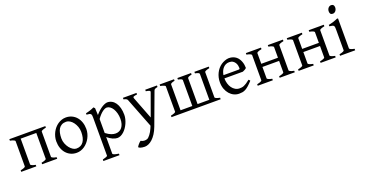

<svg xmlns="http://www.w3.org/2000/svg" viewBox="-39 -1464 4776 2509"><g transform="rotate(-20 2349.0 -209.0)"><path d="M317.4 0V-21Q349.6 -27.3 367.2 -35.2Q384.8 -43 385.7 -49.8V-410.2H168.5V-50.8Q168.5 -44.9 184.8 -36.4Q201.2 -27.8 236.8 -21V0H26.9V-21Q60.1 -27.8 77.6 -35.9Q95.2 -43.9 95.2 -50.8V-403.8Q94.2 -409.7 77.9 -418Q61.5 -426.3 26.9 -433.1V-454.1H527.3V-433.1Q494.1 -426.3 476.6 -418.2Q459 -410.2 459 -403.3V-50.8Q459 -44.9 475.3 -36.4Q491.7 -27.8 527.3 -21V0Z M942.4 -222.2Q942.4 -260.7 929.7 -295.7Q917 -330.6 897 -357.2Q877 -383.8 851.6 -399.4Q826.2 -415 801.3 -415Q764.2 -415 738.8 -400.9Q713.4 -386.7 698 -362.1Q682.6 -337.4 675.8 -303.7Q668.9 -270 668.9 -231Q668.9 -192.4 682.6 -157.5Q696.3 -122.6 717 -96.2Q737.8 -69.8 762.7 -54.4Q787.6 -39.1 810.1 -39.1Q844.7 -39.1 869.6 -52Q894.5 -64.9 910.6 -88.9Q926.8 -112.8 934.6 -146.5Q942.4 -180.2 942.4 -222.2ZM1018.1 -236.8Q1018.1 -204.1 1009.8 -172.9Q1001.5 -141.6 986.8 -113.8Q972.2 -85.9 951.7 -62.3Q931.2 -38.6 906.5 -21.5Q881.8 -4.4 854 5.1Q826.2 14.6 796.4 14.6Q750 14.6 712.6 -2.9Q675.3 -20.5 648.7 -51.3Q622.1 -82 607.7 -124.5Q593.3 -167 593.3 -216.8Q593.3 -249 601.3 -280.3Q609.4 -311.5 623.8 -339.6Q638.2 -367.7 658.4 -391.4Q678.7 -415 703.4 -432.1Q728 -449.2 756.6 -459Q785.2 -468.8 815.4 -468.8Q861.3 -468.8 898.7 -451.2Q936 -433.6 962.6 -402.6Q989.3 -371.6 1003.7 -329.1Q1018.1 -286.6 1018.1 -236.8Z M1481.9 -208Q1481.9 -250.5 1471.9 -287.1Q1461.9 -323.7 1445.3 -350.6Q1428.7 -377.4 1406.7 -392.6Q1384.8 -407.7 1361.3 -407.7Q1352.5 -407.7 1338.4 -402.3Q1324.2 -397 1306.2 -384.3Q1288.1 -371.6 1267.6 -350.3Q1247.1 -329.1 1225.6 -297.9V-104Q1247.6 -87.4 1266.4 -76.7Q1285.2 -65.9 1301.5 -59.8Q1317.9 -53.7 1332.5 -51.3Q1347.2 -48.8 1360.4 -48.8Q1386.7 -48.8 1408.9 -59.1Q1431.2 -69.3 1447.3 -89.4Q1463.4 -109.4 1472.7 -139.2Q1481.9 -168.9 1481.9 -208ZM1547.9 -240.2Q1547.9 -211.9 1540.5 -182.1Q1533.2 -152.3 1520.5 -124Q1507.8 -95.7 1490.2 -70.3Q1472.7 -44.9 1451.9 -26.1Q1431.2 -7.3 1408.2 3.7Q1385.3 14.6 1361.3 14.6Q1332.5 14.6 1296.4 -1.5Q1260.3 -17.6 1225.6 -47.9V183.1Q1225.6 190.9 1243.9 198.7Q1262.2 206.5 1308.1 213.4V234.4H1084V213.4Q1116.2 205.6 1134.3 198.5Q1152.3 191.4 1152.3 183.1V-347.2Q1152.3 -365.2 1150.4 -377Q1148.4 -388.7 1141.4 -395.8Q1134.3 -402.8 1120.8 -406Q1107.4 -409.2 1084 -410.2V-429.7Q1100.6 -433.1 1115.7 -437.3Q1130.9 -441.4 1145 -446Q1159.2 -450.7 1173.1 -456.3Q1187 -461.9 1201.2 -468.8L1218.3 -451.7L1222.7 -355Q1247.1 -384.3 1271.7 -405.8Q1296.4 -427.2 1318.8 -441.2Q1341.3 -455.1 1360.6 -461.9Q1379.9 -468.8 1394 -468.8Q1427.2 -468.8 1455.6 -453.1Q1483.9 -437.5 1504.4 -408Q1524.9 -378.4 1536.4 -335.9Q1547.9 -293.5 1547.9 -240.2Z M2079.6 -433.1Q2064.9 -429.7 2055.7 -426.8Q2046.4 -423.8 2040.5 -420.2Q2034.7 -416.5 2031.5 -411.9Q2028.3 -407.2 2025.9 -399.9L1862.8 40Q1842.3 94.2 1817.1 132.8Q1792 171.4 1764.9 196Q1737.8 220.7 1710.4 232.4Q1683.1 244.1 1658.7 244.1Q1640.1 244.1 1624.5 241.7Q1608.9 239.3 1597.7 235.6Q1586.4 231.9 1580.1 227.3Q1573.7 222.7 1573.7 218.3Q1573.7 215.3 1579.6 206.5Q1585.4 197.8 1594.2 187.3Q1603 176.8 1613 167Q1623 157.2 1630.9 152.3Q1654.3 166 1677.5 167Q1700.7 168 1718.8 161.1Q1727.5 158.2 1739.3 147.5Q1751 136.7 1762.9 121.1Q1774.9 105.5 1786.4 85.7Q1797.9 65.9 1806.6 44.9L1820.8 11.2L1660.6 -399.9Q1656.2 -413.6 1643.6 -420.7Q1630.9 -427.7 1606.4 -433.1V-454.1H1794.9V-433.1Q1775.9 -430.7 1763.9 -428.2Q1752 -425.8 1745.4 -422.1Q1738.8 -418.5 1737.8 -413.1Q1736.8 -407.7 1739.7 -399.9L1859.9 -88.9L1972.7 -399.9Q1975.1 -407.2 1973.4 -412.4Q1971.7 -417.5 1965.1 -421.1Q1958.5 -424.8 1946.5 -427.5Q1934.6 -430.2 1916.5 -433.1V-454.1H2079.6Z M2553.7 -454.1V-433.1Q2521.5 -426.8 2508.3 -418.9Q2495.1 -411.1 2495.1 -404.3V-43.9H2658.7V-404.3Q2658.7 -407.2 2656.2 -410.9Q2653.8 -414.6 2647.2 -418.5Q2640.6 -422.4 2629.2 -426Q2617.7 -429.7 2600.1 -433.1V-454.1H2800.3V-433.1Q2767.1 -426.3 2749.5 -418.2Q2731.9 -410.2 2731.9 -403.3V-50.8Q2731.9 -43.9 2749.5 -35.9Q2767.1 -27.8 2800.3 -21V0H2116.7V-21Q2149.9 -27.8 2167.5 -35.9Q2185.1 -43.9 2185.1 -50.8V-404.3Q2185.1 -410.2 2168.7 -418.2Q2152.3 -426.3 2116.7 -433.1V-454.1H2316.9V-433.1Q2284.7 -426.8 2271.5 -418.9Q2258.3 -411.1 2258.3 -404.3V-43.9H2421.9V-404.3Q2421.9 -407.2 2419.4 -410.9Q2417 -414.6 2410.4 -418.5Q2403.8 -422.4 2392.3 -426Q2380.9 -429.7 2363.3 -433.1V-454.1Z M3069.3 -417.5Q3043.9 -417.5 3022.7 -407.7Q3001.5 -397.9 2985.1 -380.1Q2968.8 -362.3 2957.8 -337.6Q2946.8 -313 2942.4 -283.2H3151.4Q3162.6 -283.2 3166.3 -286.9Q3169.9 -290.5 3169.9 -300.8Q3169.9 -314 3166.3 -333.7Q3162.6 -353.5 3151.6 -372.3Q3140.6 -391.1 3120.8 -404.3Q3101.1 -417.5 3069.3 -417.5ZM3250 -272Q3241.2 -262.2 3226.6 -253.9Q3211.9 -245.6 3196.3 -239.3H2939.5Q2939.9 -201.2 2950 -166.7Q2960 -132.3 2978.8 -106.2Q2997.6 -80.1 3024.2 -64.5Q3050.8 -48.8 3084 -48.8Q3099.1 -48.8 3113.5 -50.8Q3127.9 -52.7 3144.5 -59.6Q3161.1 -66.4 3181.4 -79.6Q3201.7 -92.8 3229 -115.2Q3235.4 -111.8 3240 -105.5Q3244.6 -99.1 3247.1 -95.2Q3214.4 -59.6 3189.7 -37.8Q3165 -16.1 3143.3 -4.4Q3121.6 7.3 3100.3 11Q3079.1 14.6 3054.2 14.6Q3016.6 14.6 2982.7 -1.5Q2948.7 -17.6 2922.9 -47.1Q2897 -76.7 2881.6 -118.4Q2866.2 -160.2 2866.2 -211.9Q2866.2 -244.6 2873.5 -276.4Q2880.9 -308.1 2894.8 -336.4Q2908.7 -364.7 2928.7 -388.7Q2948.7 -412.6 2974.1 -430.2Q2984.9 -437.5 2998.3 -444.6Q3011.7 -451.7 3026.4 -457Q3041 -462.4 3055.4 -465.6Q3069.8 -468.8 3083 -468.8Q3114.7 -468.8 3139.6 -460Q3164.6 -451.2 3183.1 -436.3Q3201.7 -421.4 3214.4 -401.6Q3227.1 -381.8 3235.1 -359.9Q3243.2 -337.9 3246.6 -315.2Q3250 -292.5 3250 -272Z M3621.1 0V-21Q3654.3 -27.8 3671.9 -35.9Q3689.5 -43.9 3689.5 -50.8V-210H3457.5V-50.8Q3457.5 -44.9 3473.9 -36.4Q3490.2 -27.8 3525.9 -21V0H3315.9V-21Q3349.1 -27.8 3366.7 -35.9Q3384.3 -43.9 3384.3 -50.8V-403.3Q3384.3 -409.2 3367.9 -417.7Q3351.6 -426.3 3315.9 -433.1V-454.1H3525.9V-433.1Q3492.7 -426.3 3475.1 -418.2Q3457.5 -410.2 3457.5 -403.3V-253.9H3689.5V-403.3Q3689.5 -409.2 3673.1 -417.7Q3656.7 -426.3 3621.1 -433.1V-454.1H3831.1V-433.1Q3797.9 -426.3 3780.3 -418.2Q3762.7 -410.2 3762.7 -403.3V-50.8Q3762.7 -44.9 3779.1 -36.4Q3795.4 -27.8 3831.1 -21V0Z M4189.9 0V-21Q4223.1 -27.8 4240.7 -35.9Q4258.3 -43.9 4258.3 -50.8V-210H4026.4V-50.8Q4026.4 -44.9 4042.7 -36.4Q4059.1 -27.8 4094.7 -21V0H3884.8V-21Q3918 -27.8 3935.5 -35.9Q3953.1 -43.9 3953.1 -50.8V-403.3Q3953.1 -409.2 3936.8 -417.7Q3920.4 -426.3 3884.8 -433.1V-454.1H4094.7V-433.1Q4061.5 -426.3 4043.9 -418.2Q4026.4 -410.2 4026.4 -403.3V-253.9H4258.3V-403.3Q4258.3 -409.2 4241.9 -417.7Q4225.6 -426.3 4189.9 -433.1V-454.1H4399.9V-433.1Q4366.7 -426.3 4349.1 -418.2Q4331.5 -410.2 4331.5 -403.3V-50.8Q4331.5 -44.9 4347.9 -36.4Q4364.3 -27.8 4399.9 -21V0Z M4460.9 0V-21Q4494.1 -27.8 4511.7 -35.9Q4529.3 -43.9 4529.3 -50.8V-327.1Q4529.3 -352.1 4528.3 -367.4Q4527.3 -382.8 4521 -391.4Q4514.6 -399.9 4500.7 -403.8Q4486.8 -407.7 4460.9 -410.2V-429.7Q4476.1 -432.6 4492.9 -436.8Q4509.8 -440.9 4526.4 -446Q4543 -451.2 4558.1 -457Q4573.2 -462.9 4585.9 -468.8H4602.5V-50.8Q4602.5 -44.9 4618.9 -36.4Q4635.3 -27.8 4670.9 -21V0ZM4617.2 -615.7Q4617.2 -602.1 4612.8 -589.8Q4608.4 -577.6 4600.8 -568.6Q4593.3 -559.6 4583 -554.2Q4572.8 -548.8 4560.5 -548.8Q4538.6 -548.8 4529.1 -561Q4519.5 -573.2 4519.5 -595.7Q4519.5 -609.4 4523.9 -621.6Q4528.3 -633.8 4536.1 -642.8Q4543.9 -651.9 4554 -657Q4564 -662.1 4575.7 -662.1Q4617.2 -662.1 4617.2 -615.7Z"/></g></svg>

Font: Gentium Unicode
Style: Regular
Weight: 400
Version: Version 1.009